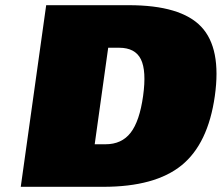

<svg xmlns="http://www.w3.org/2000/svg" viewBox="-20 -720 854 740"><path d="M378 0H60L158 -700H476Q677 -700 755.5 -617Q834 -534 808 -350Q782 -166 680 -83Q578 0 378 0ZM439 -536H397L345 -164H387Q449 -164 483.5 -208.5Q518 -253 531.5 -350Q545 -447 523 -491.5Q501 -536 439 -536Z"/></svg>

Font: Fivo Sans Modern ExtBlk
Style: Regular
Weight: 900
Designer: Alexander Slobzheninov
Foundry: Alexander Slobzheninov
Version: 1.0